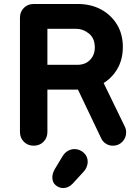

<svg xmlns="http://www.w3.org/2000/svg" viewBox="-20 -720 698 962"><path d="M148.8 10Q119.2 10 99.6 -9.6Q80 -29.2 80 -59V-631.2Q80 -661 99.6 -680.5Q119.2 -700 148.8 -700H217.5V-59Q217.5 -29.2 198 -9.6Q178.5 10 148.8 10ZM189.2 -271.2V-395.2H367.5Q407.2 -395.2 431.1 -419.8Q455 -444.2 455 -482.2Q455 -528.5 425.5 -552.1Q396 -575.8 359.8 -575.8H188.8V-700H369.8Q435 -700 485.6 -673Q536.2 -646 565.9 -597.6Q595.5 -549.2 595.5 -484.8Q595.5 -420.5 566.5 -372.4Q537.5 -324.2 488.6 -297.8Q439.8 -271.2 380.2 -271.2ZM545.8 10Q526.5 10 510.9 0.1Q495.2 -9.8 487.2 -26.5L348.2 -318L479 -345.8L605 -86.5Q612 -72.8 612 -56.5Q612 -29.2 593 -9.6Q574 10 545.8 10ZM296.5 222.2Q276.5 222.2 259.4 208.5Q242.2 194.8 242.2 168Q242.2 159 245 149.2Q247.8 139.5 254 128.2L292.8 63.8Q304 45.2 319.9 36.1Q335.8 27 352.8 27Q379.2 27 399.4 45.1Q419.5 63.2 419.5 91.2Q419.5 102.8 414.2 116.2Q409 129.8 397.2 142.2L343.2 201Q322.8 222.2 296.5 222.2Z"/></svg>

Font: National Park
Style: Regular
Weight: 400
Designer: Andrea Herstowski, Ben Hoepner
Version: Version 1.009